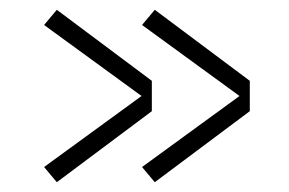

<svg xmlns="http://www.w3.org/2000/svg" viewBox="-20 -510 590 392"><path d="M70 -459 269 -314 70 -169 96 -138 290 -283V-345L96 -490ZM270 -459 469 -314 270 -169 296 -138 490 -283V-345L296 -490Z"/></svg>

Font: Space Cowgirl Thin
Style: Regular
Weight: 100
Designer: Valery Marier
Foundry: Valery Marier
Version: Version 1.000;hotconv 1.0.109;makeotfexe 2.5.65596